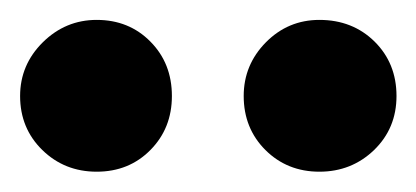

<svg xmlns="http://www.w3.org/2000/svg" viewBox="-44 -743 416 192"><path d="M-23.9 -647Q-23.9 -678.2 -1.2 -700.7Q21.5 -723.1 52.7 -723.1Q85 -723.1 106.4 -701.4Q127.9 -679.7 127.9 -647Q127.9 -614.7 106.4 -593Q85 -571.3 52.7 -571.3Q20.5 -571.3 -1.7 -593Q-23.9 -614.7 -23.9 -647ZM199.7 -647Q199.7 -678.2 221.9 -700.7Q244.1 -723.1 275.4 -723.1Q308.6 -723.1 330.6 -701.4Q352.5 -679.7 352.5 -647Q352.5 -614.7 330.1 -593Q307.6 -571.3 275.4 -571.3Q243.2 -571.3 221.4 -593Q199.7 -614.7 199.7 -647Z"/></svg>

Font: Elstob 6pt
Style: Bold
Weight: 700
Designer: Peter S. Baker
Version: Version 1.015